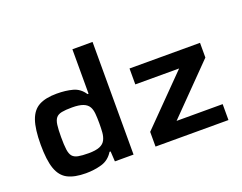

<svg xmlns="http://www.w3.org/2000/svg" viewBox="-116 -963 1499 1190"><g transform="rotate(-20 633.5 -367.5)"><path d="M267 8Q193 8 148 -15Q103 -38 83 -95Q63 -152 63 -254Q63 -356 83 -413.5Q103 -471 147 -494.5Q191 -518 264 -518Q323 -518 369 -505.5Q415 -493 443 -450H450V-743H583V0H460L456 -67H449Q420 -20 371 -6Q322 8 267 8ZM325 -103Q372 -103 398.5 -114Q425 -125 436 -148Q446 -169 448 -195.5Q450 -222 450 -256Q450 -292 447.5 -319Q445 -346 435 -364Q423 -385 396.5 -395Q370 -405 324 -405Q281 -405 256 -400Q231 -395 218.5 -380Q206 -365 202 -335Q198 -305 198 -255Q198 -204 202 -173.5Q206 -143 218.5 -128Q231 -113 256.5 -108Q282 -103 325 -103ZM728 0V-97L1031 -405H742V-510H1207V-413L905 -105H1209V0Z"/></g></svg>

Font: Saira Expanded SemiBold
Style: Regular
Weight: 600
Width: 7
Designer: Hector Gatti with collaboration of the Omnibus-Type team
Foundry: Omnibus-Type
Version: Version 1.100; ttfautohint (v1.8.3)